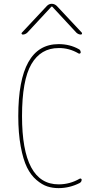

<svg xmlns="http://www.w3.org/2000/svg" viewBox="-20 -970 540 1000"><path d="M98.6 -790Q94.7 -790 92.8 -793.5Q90.8 -796.9 93.8 -799.8L224.6 -939.5Q235.4 -950.2 249.5 -950.2Q263.7 -950.2 275.4 -939.5L406.2 -799.8Q408.2 -796.9 406.7 -793.5Q405.3 -790 401.4 -790Q388.7 -790 377.9 -799.8L252 -935.5H250H248L122.1 -799.8Q111.3 -790 98.6 -790ZM285.2 9.8Q253.9 9.8 226.6 1Q199.2 -7.8 169.9 -32.7Q140.6 -57.6 120.6 -98.1Q100.6 -138.7 87.9 -207.5Q75.2 -276.4 75.2 -365.2Q75.2 -740.2 285.2 -740.2Q343.8 -740.2 390.6 -713.9Q399.4 -710 400.4 -697.3Q400.4 -693.4 396.5 -691.4Q392.6 -689.5 389.6 -691.4Q339.8 -720.7 285.2 -719.7Q192.4 -719.7 143.6 -636.2Q94.7 -552.7 94.7 -365.2Q94.7 -9.8 285.2 -9.8Q343.8 -9.8 394.5 -39.1Q397.5 -41 401.4 -39.6Q405.3 -38.1 405.3 -34.2Q405.3 -22.5 394.5 -16.6Q341.8 9.8 285.2 9.8Z"/></svg>

Font: Rounded-L Mgen+ 2m thin
Style: Regular
Weight: 100
Designer: [Source Han Sans]
Ryoko NISHIZUKA  (kana & ideographs); Paul D. Hunt (Latin, Greek & Cyrillic); Wenlong ZHANG  (bopomofo
Version: Version 1.059.20150602